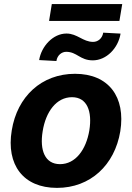

<svg xmlns="http://www.w3.org/2000/svg" viewBox="-20 -917 652 948"><path d="M583.5 -897H235.8L222.3 -813.6H569.6ZM489.7 -755.7C484.7 -725.9 462.7 -710.2 439.6 -710.2C389.6 -710.2 361.5 -751.4 308.2 -751.4C241.8 -751.4 184.3 -688.6 173.3 -620.4L258.5 -615.8C262.8 -644.9 285.2 -661.2 306.8 -661.2C360.4 -661.2 374.6 -619 438.2 -619C505 -619 563.6 -678.6 575.3 -751.1ZM261.4 10.7C425.8 10.7 546.2 -101.6 573.9 -268.5C601.2 -438.2 516.7 -552.6 350.5 -552.6C185.4 -552.6 65 -440.7 38 -273.1C9.9 -103.7 94.5 10.7 261.4 10.7ZM276.3 -106.5C201.7 -106.5 175.1 -175.4 190.7 -269.2C206 -365.4 258.5 -437.1 335.6 -437.1C409.8 -437.1 436.1 -367.9 421.2 -273.8C405.2 -177.6 352.6 -106.5 276.3 -106.5Z"/></svg>

Font: TID UI
Style: Bold Italic
Weight: 700
Italic angle: -9.39999°
Designer: The TID Project Authors
Foundry: Bakken & Bæck
Version: Version 1.001;hotconv 1.0.109;makeotfexe 2.5.65596